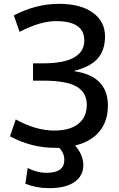

<svg xmlns="http://www.w3.org/2000/svg" viewBox="-20 -760 619 1000"><path d="M414 100Q414 156 368 188Q322 220 234 220Q170 220 112 197L124 115Q172 140 223 140Q315 140 315 73Q315 37 288 10H267Q144 10 32 -50L62 -138Q167 -80 262 -80Q344 -80 388 -115Q432 -150 432 -215Q432 -278 379 -309Q326 -340 202 -340H152V-430H202Q419 -430 419 -550Q419 -650 272 -650Q189 -650 82 -594L52 -680Q168 -740 287 -740Q400 -740 463.5 -694Q527 -648 527 -570Q527 -499 489 -455.5Q451 -412 367 -391V-389Q542 -364 542 -210Q542 -129 498 -75.5Q454 -22 371 -2Q414 47 414 100Z"/></svg>

Font: M PLUS 1p Medium
Style: Regular
Weight: 500
Version: Version 1.062